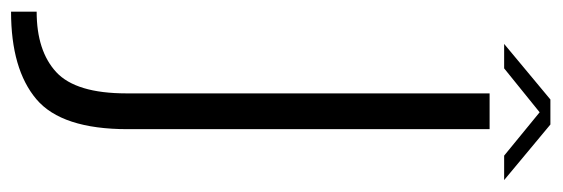

<svg xmlns="http://www.w3.org/2000/svg" viewBox="-402 -400 967 330"><g transform="rotate(90 81.0 -234.5)"><path d="M-64.5 229.5Q34.5 229.5 86 186Q137.5 142.5 137.5 29V-593H76V31Q76 118 39.5 151.8Q3 185.5 -64.5 185.5ZM-9 -618H33L108.5 -679L183 -618H225L129.5 -697.5H86.5Z"/></g></svg>

Font: Anybody Light
Style: Regular
Weight: 300
Designer: Tyler Finck
Foundry: Etcetera Type Company
Version: Version 1.111; ttfautohint (v1.8.4)